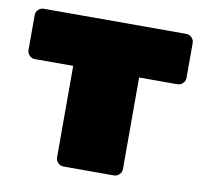

<svg xmlns="http://www.w3.org/2000/svg" viewBox="-64 -589 697 657"><g transform="rotate(10 284.5 -260.0)"><path d="M37 -520H532Q543 -520 551 -512Q559 -504 559 -493V-372Q559 -361 551 -353Q543 -345 532 -345H399V-27Q399 -16 391 -8Q383 0 372 0H197Q186 0 178 -8Q170 -16 170 -27V-345H37Q26 -345 18 -353Q10 -361 10 -372V-493Q10 -504 18 -512Q26 -520 37 -520Z"/></g></svg>

Font: Rubik One
Style: Regular
Weight: 400
Designer: Hubert and Fischer with Elvire Volk Leonovitch
Foundry: Hubert and Fischer with Elvire Volk Leonovitch
Version: Version 1.001